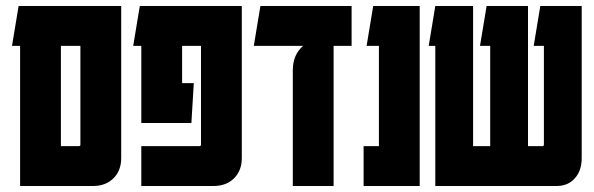

<svg xmlns="http://www.w3.org/2000/svg" viewBox="-20 -620 1979 640"><path d="M384 -600V-93Q384 -51 358 -25.5Q332 0 290 0H47V-467H20L42 -600ZM248 -138V-467H183V-133H243Q248 -133 248 -138Z M451 0V-133H645Q650 -133 650 -138V-467H587V-343H626L618 -210H451V-467H424L446 -600H786V-93Q786 -51 760 -25.5Q734 0 692 0Z M956 0V-386Q956 -437 990 -467H826L848 -600H1152V-467H1092V0Z M1192 0V-133H1243V-467H1202L1224 -600H1379V0Z M1557 -600V-133H1614V-467H1580L1602 -600H1740V-133H1788Q1793 -133 1793 -138V-467H1759L1781 -600H1919V-93Q1919 -51 1896 -25.5Q1873 0 1835 0H1431V-467H1409L1431 -600Z"/></svg>

Font: Karantina
Style: Bold
Weight: 700
Designer: Rony Koch
Foundry: Rony Koch
Version: Version 1.000; ttfautohint (v1.8.3)